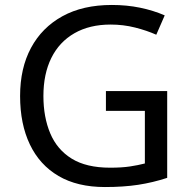

<svg xmlns="http://www.w3.org/2000/svg" viewBox="-20 -744 768 774"><path d="M407 -377H654V-27Q596 -8 537 1Q478 10 403 10Q292 10 216 -34.5Q140 -79 100.5 -161.5Q61 -244 61 -357Q61 -469 105 -551Q149 -633 231.5 -678.5Q314 -724 431 -724Q491 -724 544.5 -713Q598 -702 644 -682L610 -604Q572 -621 524.5 -633Q477 -645 426 -645Q341 -645 280 -610Q219 -575 187 -510.5Q155 -446 155 -357Q155 -272 182.5 -206.5Q210 -141 269 -104.5Q328 -68 424 -68Q471 -68 504 -73Q537 -78 564 -85V-297H407Z"/></svg>

Font: Noto Sans Gujarati
Style: Regular
Weight: 400
Designer: Jelle Bosma - Monotype Design Team, Universal Thirst
Foundry: Monotype Imaging Inc.
Version: Version 2.102